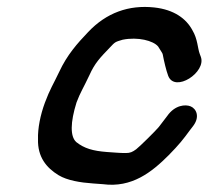

<svg xmlns="http://www.w3.org/2000/svg" viewBox="-20 -511 589 542"><path d="M546.8 -351 543.8 -359C537.9 -374.4 538.1 -400.8 523.4 -425.2C505.8 -458.6 471 -483.8 415.8 -489.9C343.6 -497.8 280.1 -474.9 228.8 -420.5C198.4 -388.6 169.6 -356.6 146.8 -307.5C131.1 -274.3 120.6 -258.6 106.7 -221C93.9 -186.4 86.3 -148.2 87.3 -118.3C85.8 -67.8 111.1 -37.4 145 -16.6C169.5 -1.6 207.4 4.5 242.7 6.9L270.2 8.9C352.2 19.9 408.6 -25.2 456.2 -72.9C486 -103.3 496.2 -116.3 516.6 -144.1L523.8 -153.4C546.1 -181.3 533.8 -204.3 518.3 -210.7C503.7 -216.8 473.9 -214.9 452.1 -183.7C443.3 -172.3 438.4 -165.9 428.1 -152.3C420.3 -142.6 373.1 -96 364.5 -89.7C353.8 -81.9 347.7 -79 335.2 -79C326.4 -79 318.4 -79.3 310.4 -79.9L282 -81.9C242.3 -84.9 217.7 -92.1 195.2 -110C177.8 -125.9 178.4 -165.4 196 -221.7C206.8 -250.6 214.7 -261.1 232.4 -298.8C247.6 -332.9 262.9 -348.5 289.9 -376.6C305.5 -393.4 305.4 -392.6 326.3 -398.9C369.1 -407.5 412.7 -396.3 426.4 -379.7L436.7 -363.3C439 -359.7 439.4 -358 439.6 -356.3C443 -338.5 448.9 -312.6 454.8 -297C473.4 -248.3 563.5 -307.1 546.8 -351Z"/></svg>

Font: Just Breathe
Style: BdObl7
Weight: 400
Foundry: Cannot Into Space Fonts
Version: Version 0.72